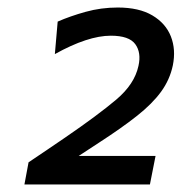

<svg xmlns="http://www.w3.org/2000/svg" viewBox="-20 -792 483 511"><path d="M45 -301 56 -360Q81 -376.5 105 -393Q129 -409.5 153.5 -426Q241 -486 289.5 -527Q338 -568 348.5 -616.5Q356.5 -652 340 -674.5Q323.5 -697 275 -697Q214 -697 126 -648L133.5 -734.5Q166.5 -749 207.8 -760.5Q249 -772 293.5 -772Q350 -772 385.5 -751Q421 -730 434.8 -695Q448.5 -660 440 -618Q432 -580 408.8 -548Q385.5 -516 344.8 -483.8Q304 -451.5 243 -412L189.5 -377H394L379 -301Z"/></svg>

Font: Commissioner Medium
Style: Italic
Weight: 500
Italic angle: -12°
Designer: Kostas Bartsokas
Foundry: Kostas Bartsokas
Version: Version 1.000; ttfautohint (v1.8.3)